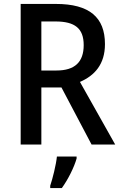

<svg xmlns="http://www.w3.org/2000/svg" viewBox="-20 -734 615 975"><path d="M264 -714H85V0H190V-290H292L445 0H565L386 -318C460 -350 513 -407 513 -510C513 -646 434 -714 264 -714ZM262 -625C360 -625 405 -590 405 -505C405 -419 360 -376 267 -376H190V-625ZM369 71V61H269C265 102 247 174 235 209V221H294C326 177 357 114 369 71Z"/></svg>

Font: Noto Sans Khmer SemiCondensed Medium
Style: Regular
Weight: 500
Width: 4
Designer: Danh Hong and the Monotype Design Team
Foundry: Monotype Imaging Inc.
Version: Version 2.004